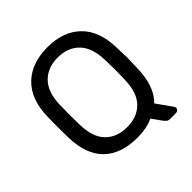

<svg xmlns="http://www.w3.org/2000/svg" viewBox="-203 -863 1082 1082"><g transform="rotate(-45 337.5 -322.5)"><path d="M62 -434.1Q65.9 -570.3 139.4 -640.1Q212.9 -710 337.9 -710Q462.9 -710 535.9 -639.9Q608.9 -569.8 612.8 -434.1Q614.7 -376 615.2 -350.1Q615.2 -325.2 612.8 -265.1Q608.9 -127 540 -60.1L606.9 34.2Q609.9 40 609.9 44.9Q609.9 52.7 604 58.8Q598.1 64.9 589.8 64.9H539.1Q527.8 64.9 520 58.3Q512.2 51.8 504.9 42L463.9 -15.1Q410.6 9.8 337.9 9.8Q208 9.8 137 -58.6Q65.9 -127 62 -265.1Q61 -294.9 61 -350.1Q61 -405.3 62 -434.1ZM157.2 -350.1Q157.2 -300.3 158.2 -270Q161.1 -169.9 209 -121.6Q256.8 -73.2 337.9 -73.2Q418 -73.2 466.1 -121.6Q514.2 -169.9 517.1 -270Q519 -330.1 519 -350.1Q519 -372.1 517.1 -430.2Q514.2 -530.3 466.1 -579.1Q418 -627.9 337.9 -627.9Q257.8 -627.9 209.5 -578.9Q161.1 -529.8 158.2 -430.2Q157.2 -401.4 157.2 -350.1Z"/></g></svg>

Font: Rubik AZ
Style: Regular
Weight: 400
Designer: Hubert and Fischer
Foundry: Hubert & Fischer
Version: Version 2.000